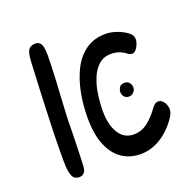

<svg xmlns="http://www.w3.org/2000/svg" viewBox="-119 -777 920 912"><g transform="rotate(-20 340.5 -321.0)"><path d="M173 -255Q173 -240 172.5 -210.5Q172 -181 171 -146.5Q170 -112 169 -80.5Q168 -49 167 -30Q165 -5 155.5 4Q146 13 132 13Q106 13 96.5 -10Q87 -33 87 -82Q87 -92 87 -103Q87 -114 87 -124Q87 -181 89.5 -257Q92 -333 95.5 -415.5Q99 -498 103 -575Q105 -625 116.5 -640Q128 -655 150 -655Q167 -655 175 -645Q183 -635 185.5 -618Q188 -601 188 -580Q188 -563 187 -531Q186 -499 184 -460Q182 -421 179.5 -381.5Q177 -342 175.5 -308.5Q174 -275 173 -255ZM264 -238Q264 -303 276 -364.5Q288 -426 313 -475.5Q338 -525 379.5 -554.5Q421 -584 479 -584Q511 -584 542.5 -571.5Q574 -559 593 -542Q601 -535 604 -527Q607 -519 607 -510Q607 -503 604 -493Q601 -483 595.5 -473.5Q590 -464 583 -458Q576 -452 568 -452Q559 -452 551 -457Q529 -474 510.5 -480Q492 -486 472 -486Q435 -486 410 -464Q385 -442 370 -405.5Q355 -369 349 -326Q343 -283 343 -242Q343 -174 369.5 -131.5Q396 -89 445 -89Q483 -89 515 -113.5Q547 -138 575 -178Q581 -186 588.5 -191.5Q596 -197 606 -197Q618 -197 627 -188Q636 -179 640.5 -167Q645 -155 645 -144Q645 -133 641 -123Q637 -113 630 -103Q594 -50 545.5 -20Q497 10 443 10Q391 10 350.5 -17Q310 -44 287 -99Q264 -154 264 -238ZM452 -301Q452 -311 459 -323Q466 -335 485 -335Q502 -335 510 -323.5Q518 -312 518 -301Q518 -286 508 -276Q498 -266 484 -266Q470 -266 461 -275.5Q452 -285 452 -301Z"/></g></svg>

Font: Playpen Sans Hebrew
Style: Regular
Weight: 400
Designer: Tom Grace, Laura Meseguer, Veronika Burian, José Scaglione
Foundry: TypeTogether
Version: Version 2.000